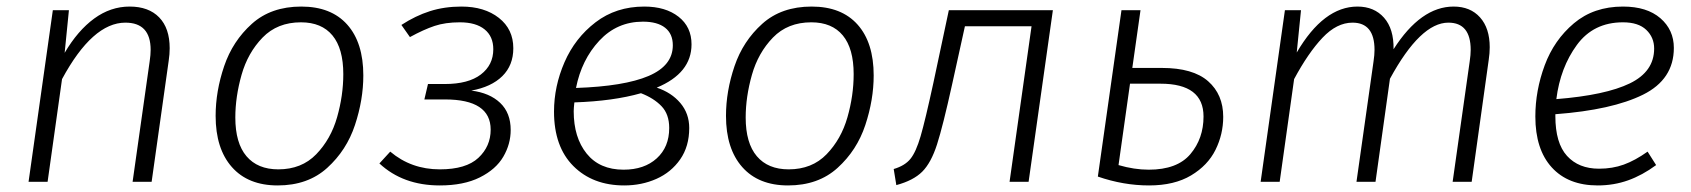

<svg xmlns="http://www.w3.org/2000/svg" viewBox="-20 -554 5152 585"><path d="M497 -407Q497 -389 494 -369L442 0H384L436 -367Q439 -387 439 -402Q439 -485 362 -485Q262 -485 169 -313L125 0H67L141 -523H190L177 -393Q217 -461 267 -497.5Q317 -534 375 -534Q433 -534 465 -501Q497 -468 497 -407Z M637 -201Q637 -276 663 -352.5Q689 -429 747.5 -481.5Q806 -534 898 -534Q989 -534 1038 -479Q1087 -424 1087 -324Q1087 -250 1061.5 -173Q1036 -96 977 -42.5Q918 11 826 11Q736 11 686.5 -45Q637 -101 637 -201ZM1026 -328Q1026 -406 993 -446Q960 -486 897 -486Q825 -486 780 -439.5Q735 -393 716 -326Q697 -259 697 -196Q697 -118 731 -78Q765 -38 828 -38Q899 -38 943.5 -84Q988 -130 1007 -196.5Q1026 -263 1026 -328Z M1544 -407Q1544 -355 1510.5 -322Q1477 -289 1416 -278Q1472 -271 1504 -240.5Q1536 -210 1536 -158Q1536 -115 1513.5 -76.5Q1491 -38 1442 -13.5Q1393 11 1320 11Q1208 11 1136 -56L1169 -92Q1233 -38 1320 -38Q1400 -38 1437.5 -73Q1475 -108 1475 -159Q1475 -251 1336 -251H1273L1284 -298H1335Q1407 -298 1445 -327Q1483 -356 1483 -404Q1483 -443 1456.5 -464.5Q1430 -486 1381 -486Q1337 -486 1304 -475Q1271 -464 1229 -441L1203 -478Q1246 -506 1290 -520Q1334 -534 1386 -534Q1456 -534 1500 -499.5Q1544 -465 1544 -407Z M2087 -419Q2087 -331 1981 -287Q2026 -272 2053 -240Q2080 -208 2080 -164Q2080 -108 2052.5 -68.5Q2025 -29 1980 -9Q1935 11 1882 11Q1786 11 1727 -48Q1668 -107 1668 -214Q1668 -291 1700 -364.5Q1732 -438 1794.5 -486Q1857 -534 1943 -534Q2008 -534 2047.5 -503Q2087 -472 2087 -419ZM1735 -286Q1882 -291 1956 -322.5Q2030 -354 2030 -416Q2030 -451 2006.5 -469.5Q1983 -488 1939 -488Q1860 -488 1806 -430Q1752 -372 1735 -286ZM1730 -242Q1728 -224 1728 -215Q1728 -135 1767.5 -86Q1807 -37 1880 -37Q1943 -37 1981 -71.5Q2019 -106 2019 -164Q2019 -206 1995.5 -230.5Q1972 -255 1933 -270Q1849 -246 1730 -242Z M2192 -201Q2192 -276 2218 -352.5Q2244 -429 2302.5 -481.5Q2361 -534 2453 -534Q2544 -534 2593 -479Q2642 -424 2642 -324Q2642 -250 2616.5 -173Q2591 -96 2532 -42.5Q2473 11 2381 11Q2291 11 2241.5 -45Q2192 -101 2192 -201ZM2581 -328Q2581 -406 2548 -446Q2515 -486 2452 -486Q2380 -486 2335 -439.5Q2290 -393 2271 -326Q2252 -259 2252 -196Q2252 -118 2286 -78Q2320 -38 2383 -38Q2454 -38 2498.5 -84Q2543 -130 2562 -196.5Q2581 -263 2581 -328Z M3114 0H3056L3123 -474H2920L2881 -297Q2853 -170 2835 -114Q2817 -58 2790 -31Q2763 -4 2711 10L2703 -39Q2737 -49 2754 -70Q2771 -91 2785 -139Q2799 -187 2824 -302L2871 -523H3188Z M3707 -198Q3707 -145 3683.5 -97.5Q3660 -50 3609 -19.5Q3558 11 3481 11Q3403 11 3325 -16L3397 -523H3455L3430 -347H3520Q3615 -347 3661 -306.5Q3707 -266 3707 -198ZM3647 -199Q3647 -299 3516 -299H3423L3388 -51Q3436 -37 3480 -37Q3567 -37 3607 -84.5Q3647 -132 3647 -199Z M4519 -410Q4519 -392 4516 -372L4464 0H4406L4458 -367Q4461 -387 4461 -402Q4461 -485 4393 -485Q4308 -485 4215 -314L4171 0H4113L4165 -367Q4168 -387 4168 -402Q4168 -485 4101 -485Q4053 -485 4009.5 -439Q3966 -393 3923 -313L3879 0H3821L3895 -523H3944L3931 -394Q4013 -534 4116 -534Q4167 -534 4197 -500Q4227 -466 4226 -404Q4309 -534 4409 -534Q4460 -534 4489.5 -501Q4519 -468 4519 -410Z M4719 -206V-200Q4719 -118 4754.5 -79Q4790 -40 4852 -40Q4893 -40 4927.5 -52.5Q4962 -65 5000 -92L5026 -51Q4984 -20 4940.5 -4.5Q4897 11 4848 11Q4758 11 4708 -44Q4658 -99 4658 -199Q4658 -278 4686.5 -355Q4715 -432 4775.5 -483Q4836 -534 4925 -534Q4998 -534 5039 -498.5Q5080 -463 5080 -408Q5080 -312 4986 -265.5Q4892 -219 4719 -206ZM4722 -252Q4872 -264 4946 -300Q5020 -336 5020 -406Q5020 -440 4996 -463Q4972 -486 4925 -486Q4835 -486 4784.5 -417Q4734 -348 4722 -252Z"/></svg>

Font: FiraGO Light
Style: Italic
Weight: 300
Italic angle: -8°
Designer: bBox Type GmbH
Foundry: bBox Type GmbH
Version: Version 1.001